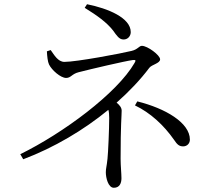

<svg xmlns="http://www.w3.org/2000/svg" viewBox="-20 -835 1040 909"><path d="M392 -815 381 -798C441 -761 485 -729 515 -691C533 -666 544 -648 565 -648C586 -648 599 -665 599 -683C599 -751 491 -795 392 -815ZM630 -355 619 -336C692 -301 755 -243 804 -173C819 -150 829 -142 847 -142C866 -142 879 -156 879 -174C879 -254 763 -322 630 -355ZM497 -276C497 -225 492 -111 489 -84C485 -45 481 -38 481 -19C481 6 492 54 519 54C547 54 555 31 555 9C555 -13 551 -51 551 -83C551 -248 556 -286 556 -311C556 -325 547 -337 532 -349C592 -402 645 -458 687 -514C698 -529 738 -535 738 -554C738 -574 678 -618 652 -618C638 -618 633 -601 603 -594C555 -582 342 -542 285 -542C254 -542 236 -576 220 -598L202 -592C203 -570 206 -542 212 -530C225 -503 267 -466 293 -466C316 -466 320 -485 352 -493C406 -507 572 -546 610 -551C623 -552 624 -549 617 -537C534 -393 278 -204 76 -105L90 -81C236 -136 376 -219 493 -315C496 -305 497 -293 497 -276Z"/></svg>

Font: Harano Aji Mincho K1
Style: Regular
Weight: 400
Foundry: Masamichi Hosoda
Version: HaranoAjiMinchoK1-Regular version 20230610;ttx 4.39.4